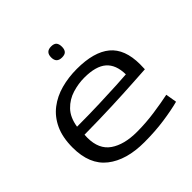

<svg xmlns="http://www.w3.org/2000/svg" viewBox="-191 -899 1071 1071"><g transform="rotate(-45 344.5 -363.0)"><path d="M353 10Q212 10 130.5 -54Q49 -118 49 -252Q49 -332 75 -388Q101 -444 146.5 -479Q192 -514 251 -530Q310 -546 376 -546Q510 -546 577 -490.5Q644 -435 644 -314Q644 -308 643.5 -297Q643 -286 643 -276Q609 -274 537 -269.5Q465 -265 365.5 -261Q266 -257 147 -256Q146 -246 146 -233Q146 -142 205 -101Q264 -60 365 -60Q435 -60 505 -70Q575 -80 627 -91L638 -25Q585 -11 512 -0.5Q439 10 353 10ZM149 -317Q245 -317 328 -320Q411 -323 469.5 -326Q528 -329 548 -331Q547 -408 504.5 -445Q462 -482 371 -482Q324 -482 276.5 -467.5Q229 -453 194 -417Q159 -381 149 -317ZM363 -649Q320 -649 320 -692Q320 -736 363 -736Q386 -736 395.5 -725Q405 -714 405 -692Q405 -671 395.5 -660Q386 -649 363 -649Z"/></g></svg>

Font: Georama Extended
Style: Regular
Weight: 400
Width: 7
Designer: Jean-Baptiste Levee
Foundry: Production Type
Version: Version 1.000